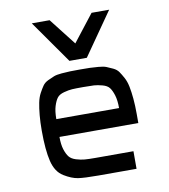

<svg xmlns="http://www.w3.org/2000/svg" viewBox="-84 -821 785 892"><g transform="rotate(-10 309.0 -375.0)"><path d="M268 -548 126 -750H210L309 -623L408 -750H491L350 -548ZM309 0Q242 0 212.5 -4.5Q183 -9 147 -31Q111 -53 98 -106Q85 -159 85 -250Q85 -291 88 -323.5Q91 -356 96 -381Q101 -406 111 -424.5Q121 -443 130 -456Q139 -469 156 -477Q173 -485 185.5 -490Q198 -495 222 -497Q246 -499 262.5 -499.5Q279 -500 309 -500Q339 -500 355.5 -499.5Q372 -499 396 -497Q420 -495 432.5 -490Q445 -485 462 -477Q479 -469 488 -456Q497 -443 507 -424.5Q517 -406 522 -381Q527 -356 530 -323.5Q533 -291 533 -250V-208H161Q161 -172 168.5 -148.5Q176 -125 186.5 -112Q197 -99 218.5 -92.5Q240 -86 258 -84.5Q276 -83 309 -83H488V0ZM161 -292H457Q457 -329 449.5 -353Q442 -377 432 -390Q422 -403 399.5 -409Q377 -415 360.5 -416Q344 -417 309 -417Q274 -417 257.5 -416Q241 -415 218.5 -409Q196 -403 186 -390Q176 -377 168.5 -353Q161 -329 161 -292Z"/></g></svg>

Font: Hermit Light
Style: Regular
Weight: 300
Designer: Pablo Caro
Version: Version 2.000;PS 002.000;hotconv 1.0.88;makeotf.lib2.5.64775